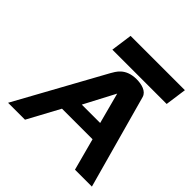

<svg xmlns="http://www.w3.org/2000/svg" viewBox="-187 -879 1035 1035"><g transform="rotate(45 331.0 -361.0)"><path d="M233 -722 216 -600H630L647 -722ZM512 -535C502 -569 460 -580 420 -580C335 -579 312 -526 298 -503L21 0H150L249 -183H482L531 0H660ZM402 -451 449 -274H309Z"/></g></svg>

Font: Charger
Style: HemiRT
Weight: 900
Designer: Jasper
Foundry: Cannot Into Space Fonts
Version: Version 0.99